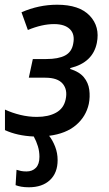

<svg xmlns="http://www.w3.org/2000/svg" viewBox="-20 -568 461 813"><path d="M102 225Q84 225 70 222.5Q56 220 46 216L50 151Q59 154 69 156Q79 158 92 158Q117 158 132 142.5Q147 127 147 96Q147 73 140.5 51.5Q134 30 123 10Q53 7 1 -17V-104Q31 -90 66 -81.5Q101 -73 136 -73Q185 -73 217.5 -91Q250 -109 258 -147Q267 -188 245.5 -213.5Q224 -239 172 -239H102L119 -318H176Q227 -318 255.5 -333Q284 -348 290 -383Q298 -423 276 -444.5Q254 -466 209 -466Q158 -466 98 -441L71 -516Q144 -548 222 -548Q316 -548 360 -501.5Q404 -455 390 -386Q373 -303 278 -280L277 -276Q316 -264 335 -241Q354 -218 358 -188Q362 -158 356 -128Q344 -74 301.5 -38Q259 -2 188 7Q203 26 213.5 53Q224 80 224 110Q224 164 191.5 194.5Q159 225 102 225Z"/></svg>

Font: Noto Sans SemiCondensed Medium
Style: Italic
Weight: 500
Width: 4
Italic angle: -12°
Designer: Monotype Design Team
Foundry: Monotype Imaging Inc.
Version: Version 2.013; ttfautohint (v1.8.4.7-5d5b)